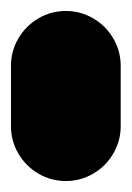

<svg xmlns="http://www.w3.org/2000/svg" viewBox="-20 -330 240 350"><path d="M0 -100H200V-210H0ZM100 -200Q73 -200 50 -186.5Q27 -173 13.5 -150Q0 -127 0 -100Q0 -73 13.5 -50Q27 -27 50 -13.5Q73 0 100 0Q127 0 150 -13.5Q173 -27 186.5 -50Q200 -73 200 -100Q200 -127 186.5 -150Q173 -173 150 -186.5Q127 -200 100 -200ZM100 -310Q73 -310 50 -296.5Q27 -283 13.5 -260Q0 -237 0 -210Q0 -183 13.5 -160Q27 -137 50 -123.5Q73 -110 100 -110Q127 -110 150 -123.5Q173 -137 186.5 -160Q200 -183 200 -210Q200 -237 186.5 -260Q173 -283 150 -296.5Q127 -310 100 -310Z"/></svg>

Font: Wavefont ExtraBold
Style: Regular
Weight: 800
Monospace: yes
Version: Version 3.005;gftools[0.9.33]